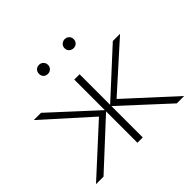

<svg xmlns="http://www.w3.org/2000/svg" viewBox="-157 -819 993 993"><g transform="rotate(-45 339.5 -322.5)"><path d="M608 0 354 -234 602 -462H655L389 -223V-250L662 0ZM17 0 290 -250V-223L24 -462H77L325 -234L72 0ZM320 0V-462H359V0ZM245 -579Q230 -579 221 -588Q212 -597 212 -612Q212 -626 221 -635.5Q230 -645 245 -645Q259 -645 268.5 -635.5Q278 -626 278 -612Q278 -598 268.5 -588.5Q259 -579 245 -579ZM433 -579Q419 -579 409 -588Q399 -597 399 -612Q399 -626 409 -635.5Q419 -645 433 -645Q447 -645 456.5 -635.5Q466 -626 466 -612Q466 -598 456.5 -588.5Q447 -579 433 -579Z"/></g></svg>

Font: Ysabeau SC ExtraLight
Style: Regular
Weight: 250
Designer: Christian Thalmann (Catharsis Fonts)
Version: Version 2.001;gftools[0.9.30]; featfreeze: smcp